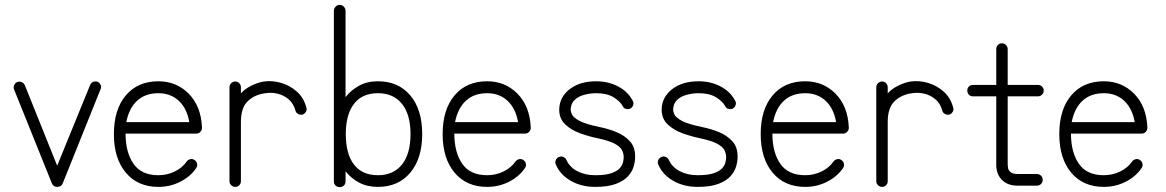

<svg xmlns="http://www.w3.org/2000/svg" viewBox="-20 -755 4791 789"><path d="M215 13Q199 13 193 -2L38 -387Q34 -396 38 -405Q42 -414 51 -418Q60 -421 69 -417.5Q78 -414 82 -405L215 -74L350 -405Q354 -415 363 -418.5Q372 -422 381 -419Q389 -415 393.5 -406Q398 -397 393 -388L238 -2Q232 13 215 13Z M631 13Q546 13 497 -45.5Q448 -104 448 -204Q448 -305 497 -363Q546 -421 631 -421Q705 -421 755.5 -370Q806 -319 810 -232V-229Q810 -220 803 -213Q797 -206 786 -206H496Q496 -129 528.5 -82Q561 -35 631 -35Q667 -35 698.5 -50.5Q730 -66 747 -91Q753 -99 762.5 -101Q772 -103 780 -97Q788 -92 790 -82Q792 -72 786 -64Q762 -29 720.5 -8Q679 13 631 13ZM499 -253H758Q748 -310 714.5 -341Q681 -372 631 -372Q577 -372 543.5 -341Q510 -310 499 -253Z M947 13Q937 13 930 6Q923 -1 923 -10V-396Q923 -406 930 -413Q937 -420 947 -420Q957 -420 963.5 -413Q970 -406 970 -396V-371Q985 -389 1012 -402.5Q1039 -416 1064 -420Q1099 -425 1135 -414.5Q1171 -404 1199.5 -379Q1228 -354 1239 -313Q1242 -304 1237 -295.5Q1232 -287 1223 -284Q1213 -282 1204.5 -287Q1196 -292 1194 -301Q1186 -330 1166 -347Q1146 -364 1120.5 -370Q1095 -376 1071 -372Q1028 -367 999 -340Q970 -313 970 -254V-10Q970 -1 963.5 6Q957 13 947 13Z M1376 14Q1366 14 1359 7.5Q1352 1 1352 -9V-710Q1352 -720 1359 -727.5Q1366 -735 1376 -735Q1386 -735 1393 -727.5Q1400 -720 1400 -710V-356Q1423 -385 1456 -403Q1489 -421 1533 -421Q1617 -421 1666 -363Q1715 -305 1715 -204Q1715 -104 1666 -45.5Q1617 13 1533 13Q1489 13 1456 -4.5Q1423 -22 1400 -51V-9Q1400 1 1393 7.5Q1386 14 1376 14ZM1533 -35Q1597 -35 1632 -79Q1667 -123 1667 -204Q1667 -284 1632 -328Q1597 -372 1533 -372Q1468 -372 1434.5 -328Q1401 -284 1401 -204Q1401 -123 1434.5 -79Q1468 -35 1533 -35Z M1982 13Q1897 13 1848 -45.5Q1799 -104 1799 -204Q1799 -305 1848 -363Q1897 -421 1982 -421Q2056 -421 2106.5 -370Q2157 -319 2161 -232V-229Q2161 -220 2154 -213Q2148 -206 2137 -206H1847Q1847 -129 1879.5 -82Q1912 -35 1982 -35Q2018 -35 2049.5 -50.5Q2081 -66 2098 -91Q2104 -99 2113.5 -101Q2123 -103 2131 -97Q2139 -92 2141 -82Q2143 -72 2137 -64Q2113 -29 2071.5 -8Q2030 13 1982 13ZM1850 -253H2109Q2099 -310 2065.5 -341Q2032 -372 1982 -372Q1928 -372 1894.5 -341Q1861 -310 1850 -253Z M2426 13Q2369 13 2325.5 -12Q2282 -37 2264 -79Q2260 -88 2264 -97Q2268 -106 2277 -110Q2286 -114 2295 -110Q2304 -106 2308 -97Q2321 -68 2352.5 -51.5Q2384 -35 2426 -35Q2469 -35 2493 -43.5Q2517 -52 2527.5 -64.5Q2538 -77 2540.5 -89.5Q2543 -102 2543 -109Q2543 -124 2536 -138Q2529 -152 2506 -164.5Q2483 -177 2435 -187Q2401 -194 2364.5 -207Q2328 -220 2303 -243.5Q2278 -267 2278 -305Q2279 -356 2321 -388.5Q2363 -421 2430 -421Q2480 -421 2520.5 -399.5Q2561 -378 2580 -341Q2585 -333 2582 -323.5Q2579 -314 2571 -309Q2561 -305 2552 -307.5Q2543 -310 2539 -319Q2528 -339 2501 -355.5Q2474 -372 2430 -372Q2405 -372 2381 -365.5Q2357 -359 2341.5 -344.5Q2326 -330 2325 -304Q2325 -298 2330 -285.5Q2335 -273 2360 -259Q2385 -245 2444 -233Q2479 -226 2512.5 -212.5Q2546 -199 2568.5 -174.5Q2591 -150 2590 -109Q2590 -92 2584 -71Q2578 -50 2561 -31Q2544 -12 2511.5 0.5Q2479 13 2426 13Z M2847 13Q2790 13 2746.5 -12Q2703 -37 2685 -79Q2681 -88 2685 -97Q2689 -106 2698 -110Q2707 -114 2716 -110Q2725 -106 2729 -97Q2742 -68 2773.5 -51.5Q2805 -35 2847 -35Q2890 -35 2914 -43.5Q2938 -52 2948.5 -64.5Q2959 -77 2961.5 -89.5Q2964 -102 2964 -109Q2964 -124 2957 -138Q2950 -152 2927 -164.5Q2904 -177 2856 -187Q2822 -194 2785.5 -207Q2749 -220 2724 -243.5Q2699 -267 2699 -305Q2700 -356 2742 -388.5Q2784 -421 2851 -421Q2901 -421 2941.5 -399.5Q2982 -378 3001 -341Q3006 -333 3003 -323.5Q3000 -314 2992 -309Q2982 -305 2973 -307.5Q2964 -310 2960 -319Q2949 -339 2922 -355.5Q2895 -372 2851 -372Q2826 -372 2802 -365.5Q2778 -359 2762.5 -344.5Q2747 -330 2746 -304Q2746 -298 2751 -285.5Q2756 -273 2781 -259Q2806 -245 2865 -233Q2900 -226 2933.5 -212.5Q2967 -199 2989.5 -174.5Q3012 -150 3011 -109Q3011 -92 3005 -71Q2999 -50 2982 -31Q2965 -12 2932.5 0.5Q2900 13 2847 13Z M3289 13Q3204 13 3155 -45.5Q3106 -104 3106 -204Q3106 -305 3155 -363Q3204 -421 3289 -421Q3363 -421 3413.5 -370Q3464 -319 3468 -232V-229Q3468 -220 3461 -213Q3455 -206 3444 -206H3154Q3154 -129 3186.5 -82Q3219 -35 3289 -35Q3325 -35 3356.5 -50.5Q3388 -66 3405 -91Q3411 -99 3420.5 -101Q3430 -103 3438 -97Q3446 -92 3448 -82Q3450 -72 3444 -64Q3420 -29 3378.5 -8Q3337 13 3289 13ZM3157 -253H3416Q3406 -310 3372.5 -341Q3339 -372 3289 -372Q3235 -372 3201.5 -341Q3168 -310 3157 -253Z M3605 13Q3595 13 3588 6Q3581 -1 3581 -10V-396Q3581 -406 3588 -413Q3595 -420 3605 -420Q3615 -420 3621.5 -413Q3628 -406 3628 -396V-371Q3643 -389 3670 -402.5Q3697 -416 3722 -420Q3757 -425 3793 -414.5Q3829 -404 3857.5 -379Q3886 -354 3897 -313Q3900 -304 3895 -295.5Q3890 -287 3881 -284Q3871 -282 3862.5 -287Q3854 -292 3852 -301Q3844 -330 3824 -347Q3804 -364 3778.5 -370Q3753 -376 3729 -372Q3686 -367 3657 -340Q3628 -313 3628 -254V-10Q3628 -1 3621.5 6Q3615 13 3605 13Z M4162 8Q4121 8 4097.5 -15.5Q4074 -39 4074 -78V-359H3978Q3968 -359 3961.5 -366Q3955 -373 3955 -383Q3955 -393 3961.5 -399.5Q3968 -406 3978 -406H4074V-553Q4074 -563 4080.5 -570Q4087 -577 4097 -577Q4107 -577 4114 -570Q4121 -563 4121 -553V-406H4245Q4255 -406 4262 -399.5Q4269 -393 4269 -383Q4269 -373 4262 -366Q4255 -359 4245 -359H4121V-78Q4121 -74 4122.5 -64.5Q4124 -55 4133 -47.5Q4142 -40 4162 -40H4240Q4251 -40 4258 -33Q4265 -26 4265 -16Q4265 -6 4258 1Q4251 8 4240 8Z M4516 13Q4431 13 4382 -45.5Q4333 -104 4333 -204Q4333 -305 4382 -363Q4431 -421 4516 -421Q4590 -421 4640.5 -370Q4691 -319 4695 -232V-229Q4695 -220 4688 -213Q4682 -206 4671 -206H4381Q4381 -129 4413.5 -82Q4446 -35 4516 -35Q4552 -35 4583.5 -50.5Q4615 -66 4632 -91Q4638 -99 4647.5 -101Q4657 -103 4665 -97Q4673 -92 4675 -82Q4677 -72 4671 -64Q4647 -29 4605.5 -8Q4564 13 4516 13ZM4384 -253H4643Q4633 -310 4599.5 -341Q4566 -372 4516 -372Q4462 -372 4428.5 -341Q4395 -310 4384 -253Z"/></svg>

Font: Zen Kurenaido
Style: ARC
Weight: 400
Designer: Yoshimichi Ohira
Foundry: Positype
Version: Version 1.001